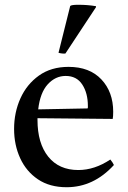

<svg xmlns="http://www.w3.org/2000/svg" viewBox="-20 -772 537 804"><path d="M259 12Q188 12 139 -21Q90 -54 64.5 -109.5Q39 -165 39 -232Q39 -301 65.5 -360Q92 -419 143 -455.5Q194 -492 267 -492Q355 -492 404.5 -439.5Q454 -387 454 -304Q454 -294 453.5 -286.5Q453 -279 452 -274L137 -277Q137 -273 137 -270Q137 -172 182 -116Q227 -60 308 -60Q376 -60 442 -104Q452 -92 457 -81Q372 12 259 12ZM140 -314 347 -318Q348 -320 348 -323.5Q348 -327 348 -328Q348 -382 324.5 -418Q301 -454 255 -454Q212 -454 180 -419Q148 -384 140 -314ZM382 -746V-742L254 -548Q249 -547 240 -548Q231 -549 225 -551L274 -747Q279 -752 308 -752Q348 -752 382 -746Z"/></svg>

Font: Tiro Kannada
Style: Regular
Weight: 400
Designer: Kannada: John Hudson & Fiona Ross. Latin: John Hudson.
Foundry: Tiro Typeworks Ltd.
Version: Version 1.52